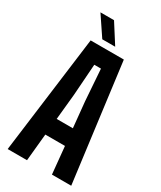

<svg xmlns="http://www.w3.org/2000/svg" viewBox="-239 -1053 951 1133"><g transform="rotate(30 237.0 -486.0)"><path d="M20.2 0 123.7 -800H349.9L453.3 0H321.9L303.9 -185H169.9L152 0ZM181.8 -298.5H292.1L274.8 -473.3L259.7 -686.3H214.2L199.1 -473.2ZM179.9 -840 91 -972.3H183.6L267.9 -840Z"/></g></svg>

Font: Big Shoulders Thin
Style: Regular
Weight: 100
Version: Version 2.002